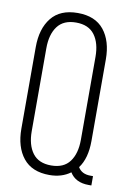

<svg xmlns="http://www.w3.org/2000/svg" viewBox="-83 -759 574 831"><g transform="rotate(10 204.0 -343.5)"><path d="M345 -529V-171Q345 -94 312 -50Q328 -22 367 -22H378V19H366Q308 19 283 -22Q245 6 191 6Q114 6 75.5 -42Q37 -90 37 -171V-529Q37 -610 75.5 -658Q114 -706 191 -706Q268 -706 306.5 -658Q345 -610 345 -529ZM83 -532V-168Q83 -107 109.5 -71.5Q136 -36 191 -36Q246 -36 272.5 -71.5Q299 -107 299 -168V-532Q299 -593 272.5 -628.5Q246 -664 191 -664Q136 -664 109.5 -628.5Q83 -593 83 -532Z"/></g></svg>

Font: TypoPRO Bebas Neue
Style: Regular
Weight: 400
Designer: Ryoichi Tsunekawa
Foundry: Ryoichi Tsunekawa
Version: Version 001.003